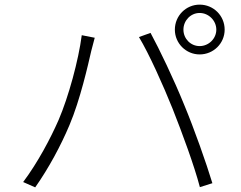

<svg xmlns="http://www.w3.org/2000/svg" viewBox="-20 -812 1040 829"><path d="M772 -684C772 -723 803 -756 842 -756C881 -756 914 -723 914 -684C914 -645 881 -613 842 -613C803 -613 772 -645 772 -684ZM735 -684C735 -625 783 -577 842 -577C902 -577 950 -625 950 -684C950 -744 902 -792 842 -792C783 -792 735 -744 735 -684ZM233 -294C198 -214 143 -110 80 -26L132 -3C191 -87 243 -184 280 -272C326 -380 361 -535 374 -592C379 -612 384 -630 389 -649L333 -660C319 -552 276 -394 233 -294ZM725 -343C767 -237 819 -96 843 -4L897 -21C871 -107 818 -257 775 -360C730 -471 668 -600 630 -670L580 -652C624 -579 684 -445 725 -343Z"/></svg>

Font: Noto Sans TC Light
Style: Regular
Weight: 300
Designer: Ryoko NISHIZUKA 西塚涼子 (kana, bopomofo & ideographs); Paul D. Hunt (Latin, Greek & Cyrillic); Sandoll Communications 산돌커뮤니
Foundry: Adobe
Version: Version 2.004;hotconv 1.0.118;makeotfexe 2.5.65603